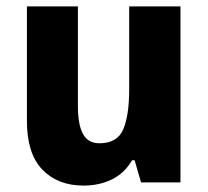

<svg xmlns="http://www.w3.org/2000/svg" viewBox="-20 -569 648 599"><path d="M543 -549V0H420L400 -69H392Q368 -28 328.5 -9Q289 10 241 10Q160 10 112 -40Q64 -90 64 -191V-549H223V-238Q223 -180 239 -151Q255 -122 290 -122Q346 -122 364.5 -165.5Q383 -209 383 -290V-549Z"/></svg>

Font: Noto Sans Arabic SemCond ExtBd
Style: Regular
Weight: 800
Width: 4
Designer: Monotype Design Team, Nadine Chahine, Nizar Qandah and Khaled Hosny
Foundry: Monotype Imaging Inc.
Version: Version 2.012; ttfautohint (v1.8.4.7-5d5b)